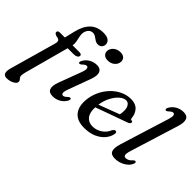

<svg xmlns="http://www.w3.org/2000/svg" viewBox="-144 -1122 1713 1713"><g transform="rotate(45 712.0 -266.0)"><path d="M58 -418.5Q58 -438.5 86.5 -438.5H147L170.5 -535.5Q190.5 -621.5 237.2 -667.2Q284 -713 362 -713Q407 -713 428.5 -695.8Q450 -678.5 450 -655.5Q450 -632 436 -617.2Q422 -602.5 399 -602.5Q378.5 -602.5 362.2 -613.2Q346 -624 330 -635Q314 -646 295.5 -646Q271 -646 255 -629.5Q239 -613 233 -586Q228.5 -565.5 233.8 -540.2Q239 -515 244.5 -488.8Q250 -462.5 245.5 -438H331.5Q359.5 -438 359.5 -419.5Q359.5 -406.5 345.5 -397.5Q331.5 -388.5 309.5 -388.5H232.5L119.5 29.5Q111.5 58.5 111.5 77.5Q111.5 90 117.8 98Q124 106 130 113.2Q136 120.5 136 131.5Q136 153 105 169.5Q74 186 36 186Q-24.5 186 0.5 97L123 -336Q131.5 -364.5 124 -377.5Q116.5 -390.5 83.5 -394.5Q68 -400.5 63 -406.2Q58 -412 58 -418.5ZM562 -563.5Q529.5 -563.5 512.5 -581.2Q495.5 -599 498.5 -624Q501.5 -653.5 527.5 -675.2Q553.5 -697 592.5 -697Q626 -697 641.8 -679.2Q657.5 -661.5 654.5 -636Q651.5 -605.5 625.8 -584.5Q600 -563.5 562 -563.5ZM495.5 -130.5Q481 -91.5 484.8 -75.5Q488.5 -59.5 502 -59.5Q510 -59.5 519.5 -64.8Q529 -70 542 -83Q557.5 -96.5 566.5 -92Q579 -86 566.5 -62Q548.5 -29 514.8 -9.5Q481 10 440.5 10Q393.5 10 381.2 -21.5Q369 -53 390.5 -111L471.5 -327.5Q486 -366.5 482 -382.5Q478 -398.5 464.5 -398.5Q456.5 -398.5 447.2 -393.2Q438 -388 424.5 -375Q409 -361.5 400 -366Q388 -372 400.5 -396Q418 -429 451.2 -448.5Q484.5 -468 525 -468Q568 -468 582 -436.5Q596 -405 574 -344Z M1069.5 -141.5Q1062.5 -103 1033.5 -68.2Q1004.5 -33.5 955.2 -11.5Q906 10.5 838 10.5Q750.5 10.5 709.2 -37.5Q668 -85.5 673.5 -169.5Q677.5 -229.5 701.2 -283.5Q725 -337.5 763.8 -379.2Q802.5 -421 851.2 -444.8Q900 -468.5 953.5 -468.5Q1012.5 -468.5 1043 -435Q1073.5 -401.5 1077 -353.5Q1078.5 -336 1091 -336Q1105.5 -336.5 1105.5 -323.5Q1105.5 -316 1098.8 -309Q1092 -302 1073 -295.5Q1050.5 -287.5 1013.2 -274.2Q976 -261 933 -245.5Q890 -230 849.2 -215.2Q808.5 -200.5 779 -189.5Q776 -120.5 804 -86Q832 -51.5 882 -51.5Q928 -51.5 969.2 -77.8Q1010.5 -104 1030 -152Q1043 -171 1055.5 -171Q1064 -171 1068.5 -164Q1073 -157 1069.5 -141.5ZM931 -429.5Q902 -429.5 870.8 -402.8Q839.5 -376 815.2 -330.2Q791 -284.5 782.5 -226.5Q810.5 -237 846 -250.5Q881.5 -264 916.8 -277.2Q952 -290.5 979 -301Q983.5 -322 984 -352.5Q984 -386 969.5 -407.8Q955 -429.5 931 -429.5Z M1420.5 -597 1279 -140.5Q1264 -93 1268.8 -77Q1273.5 -61 1291 -61Q1325.5 -61 1353.5 -95.5Q1365 -106.5 1374 -103.5Q1388 -99 1377.5 -75.5Q1363.5 -40 1320.5 -14.8Q1277.5 10.5 1226 10.5Q1176 10.5 1164 -20.8Q1152 -52 1172 -117L1315 -577Q1327.5 -617 1323.5 -632.8Q1319.5 -648.5 1306 -648.5Q1298 -648.5 1288.8 -643.2Q1279.5 -638 1266 -625Q1250.5 -611.5 1241.5 -616Q1229 -622 1241.5 -646Q1259.5 -679 1293.2 -698.5Q1327 -718 1367.5 -718Q1414 -718 1426.2 -686.8Q1438.5 -655.5 1420.5 -597Z"/></g></svg>

Font: Fraunces 9pt
Style: Italic
Weight: 400
Italic angle: -16°
Version: Version 1.000;[b76b70a41]